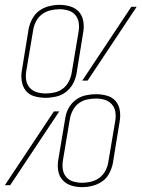

<svg xmlns="http://www.w3.org/2000/svg" viewBox="-37 -763 583 791"><path d="M151 -360Q128 -360 106 -366Q84 -372 70.5 -388Q57 -404 53 -426.5Q49 -449 53 -472L81 -644Q85 -665 96 -685.5Q107 -706 125 -719Q143 -732 165 -737.5Q187 -743 208 -743Q231 -743 252.5 -736.5Q274 -730 288 -714.5Q302 -699 306 -676.5Q310 -654 306 -631L278 -458Q274 -437 263 -417Q252 -397 234 -383.5Q216 -370 194 -365Q172 -360 151 -360ZM302 -431 504 -735H526L324 -431ZM151 -378Q169 -378 187.5 -382Q206 -386 221.5 -397.5Q237 -409 246 -426.5Q255 -444 258 -461L287 -634Q290 -653 287 -671Q284 -689 272.5 -702Q261 -715 243.5 -720Q226 -725 208 -725Q190 -725 171 -720.5Q152 -716 136.5 -704.5Q121 -693 112 -676Q103 -659 100 -641L71 -469Q68 -450 71 -432Q74 -414 86 -401Q98 -388 115 -383Q132 -378 151 -378ZM301 8Q278 8 257 1.5Q236 -5 221.5 -20.5Q207 -36 203 -58.5Q199 -81 203 -104L232 -277Q235 -298 246 -318Q257 -338 275 -351.5Q293 -365 315 -370Q337 -375 358 -375Q381 -375 403 -369Q425 -363 439 -347Q453 -331 456.5 -308.5Q460 -286 456 -263L428 -91Q424 -70 413.5 -49.5Q403 -29 384.5 -16Q366 -3 344 2.5Q322 8 301 8ZM302 -10Q319 -10 338 -14.5Q357 -19 372.5 -30.5Q388 -42 397 -59Q406 -76 409 -94L438 -266Q441 -285 438 -303Q435 -321 423 -334Q411 -347 394 -352Q377 -357 358 -357Q340 -357 321.5 -353Q303 -349 287.5 -337.5Q272 -326 263 -308.5Q254 -291 251 -274L222 -101Q219 -82 222 -64Q225 -46 236.5 -33Q248 -20 265.5 -15Q283 -10 301 -10ZM-17 0 185 -304H207L5 0Z"/></svg>

Font: Iosevka Curly Slab Thin
Style: Italic
Weight: 100
Italic angle: -9°
Monospace: yes
Designer: Belleve Invis
Foundry: Belleve Invis
Version: Version 22.1.2; ttfautohint (v1.8.4)